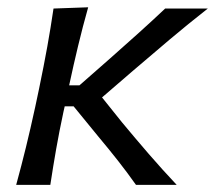

<svg xmlns="http://www.w3.org/2000/svg" viewBox="-20 -520 604 540"><path d="M25.5 0Q40.5 -55 53 -106Q65.5 -157 79 -219L90 -271Q103.5 -336 113 -388.8Q122.5 -441.5 130.5 -496L228 -499.5Q212.5 -444.5 199.8 -391.5Q187 -338.5 174.5 -280H203.5L290 -356Q329.5 -391 368.8 -426.2Q408 -461.5 444.5 -496H564.5Q509 -452.5 457.2 -408.8Q405.5 -365 354 -321L267 -246L323.5 -175.5Q360 -131.5 398 -87.5Q436 -43.5 477 0H362.5Q338.5 -34 311.8 -68Q285 -102 256.5 -136L187 -221H162L158.5 -205.5Q146.5 -149.5 138 -101Q129.5 -52.5 121.5 0Z"/></svg>

Font: Commissioner Flair
Style: Italic
Weight: 400
Italic angle: -12°
Designer: Kostas Bartsokas
Foundry: Kostas Bartsokas
Version: Version 1.000; ttfautohint (v1.8.3)